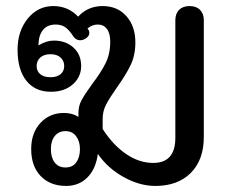

<svg xmlns="http://www.w3.org/2000/svg" viewBox="-20 -604 755 634"><path d="M83 -112Q83 -165 113.5 -198Q144 -231 191 -231Q219 -231 239 -218V-231Q239 -254 249.5 -273.5Q260 -293 284 -326Q313 -364 328.5 -395Q344 -426 344 -466Q344 -494 333 -508.5Q322 -523 303 -523Q284 -523 269 -510L273 -504Q275 -500 275 -496Q275 -483 260 -475Q252 -471 245 -471Q231 -471 222 -484Q210 -503 197 -513Q184 -523 164 -523Q136 -523 121.5 -504.5Q107 -486 107 -454Q133 -470 158 -470Q197 -470 222.5 -447Q248 -424 248 -386Q248 -350 220.5 -325.5Q193 -301 148 -301Q96 -301 67 -337.5Q38 -374 38 -440Q38 -501 71.5 -542.5Q105 -584 156 -584Q205 -584 238 -549Q270 -584 319 -584Q368 -584 397.5 -550.5Q427 -517 427 -464Q427 -422 411.5 -389.5Q396 -357 366 -315Q342 -281 330.5 -259Q319 -237 319 -212V-178Q354 -124 397 -95Q440 -66 486 -66Q559 -66 559 -149V-537Q559 -559 571.5 -571.5Q584 -584 606 -584Q628 -584 640.5 -571.5Q653 -559 653 -537V-152Q653 -76 610 -33Q567 10 493 10Q441 10 388 -19.5Q335 -49 303 -96Q297 -47 269 -18.5Q241 10 198 10Q146 10 114.5 -22.5Q83 -55 83 -112ZM192 -386Q192 -403 180 -414Q168 -425 147 -425Q125 -425 113 -414Q101 -403 101 -386Q101 -369 113 -359Q125 -349 147 -349Q168 -349 180 -359Q192 -369 192 -386ZM244 -112Q244 -137 231.5 -154Q219 -171 196 -171Q174 -171 161 -155Q148 -139 148 -112Q148 -84 160.5 -67.5Q173 -51 196 -51Q220 -51 232 -68Q244 -85 244 -112Z"/></svg>

Font: Kodchasan Medium
Style: Regular
Weight: 500
Designer: Katatrad Aksorn Co.,Ltd.
Foundry: Cadson Demak Co.,Ltd.
Version: Version 1.000; ttfautohint (v1.6)